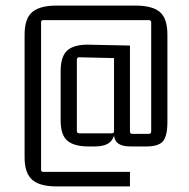

<svg xmlns="http://www.w3.org/2000/svg" viewBox="-20 -621 677 687"><path d="M445 46H182Q123 46 95.5 22.5Q68 -1 68 -58V-497Q68 -555 95.5 -578Q123 -601 182 -601H465Q525 -601 552 -578Q579 -555 579 -497V-185Q579 -135 563.5 -116Q548 -97 504 -97H449Q426 -97 412.5 -102.5Q399 -108 393.5 -118Q388 -128 388 -141V-144L394 -179Q394 -151 387 -132.5Q380 -114 363.5 -105.5Q347 -97 318 -97H297Q245 -97 221 -117.5Q197 -138 197 -190V-366Q197 -421 222.5 -442Q248 -463 303 -461L445 -458V-151Q445 -142 453 -142H512Q521 -142 521 -151V-541Q521 -549 512 -549H135Q127 -549 127 -541V-14Q127 -6 135 -6H445ZM255 -153Q255 -144 263 -144H379Q383 -144 385.5 -145.5Q388 -147 388 -153V-422L396 -413L263 -416Q255 -416 255 -407Z"/></svg>

Font: Gemunu Libre ExtraLight Light
Style: Regular
Weight: 300
Version: Version 1.100